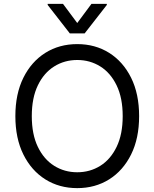

<svg xmlns="http://www.w3.org/2000/svg" viewBox="-20 -966 801 996"><path d="M701.7 -363.6Q701.7 -248.6 660.2 -164.8Q618.6 -81 546.2 -35.5Q473.7 9.9 380.7 9.9Q287.6 9.9 215.2 -35.5Q142.8 -81 101.2 -164.8Q59.7 -248.6 59.7 -363.6Q59.7 -478.7 101.2 -562.5Q142.8 -646.3 215.2 -691.8Q287.6 -737.2 380.7 -737.2Q473.7 -737.2 546.2 -691.8Q618.6 -646.3 660.2 -562.5Q701.7 -478.7 701.7 -363.6ZM616.5 -363.6Q616.5 -458.1 585 -523.1Q553.6 -588.1 500.2 -621.4Q446.7 -654.8 380.7 -654.8Q314.6 -654.8 261.2 -621.4Q207.7 -588.1 176.3 -523.1Q144.9 -458.1 144.9 -363.6Q144.9 -269.2 176.3 -204.2Q207.7 -139.2 261.2 -105.8Q314.6 -72.4 380.7 -72.4Q446.7 -72.4 500.2 -105.8Q553.6 -139.2 585 -204.2Q616.5 -269.2 616.5 -363.6ZM306.8 -946 380.7 -846.6 454.5 -946H534.1V-940.3L419 -792.6H342.3L227.3 -940.3V-946Z"/></svg>

Font: InterMG
Style: Regular
Weight: 400
Designer: Rasmus Andersson
Foundry: rsms
Version: Version 3.019;December 26, 2023;FontCreator 15.0.0.2955 64-b